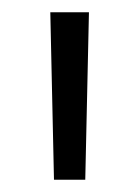

<svg xmlns="http://www.w3.org/2000/svg" viewBox="-20 -720 227 313"><path d="M68 -427 62 -700H125L119 -427Z"/></svg>

Font: Georama Extended Light
Style: Regular
Weight: 300
Width: 7
Designer: Jean-Baptiste Levee
Foundry: Production Type
Version: Version 1.000